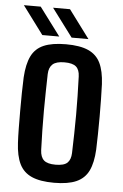

<svg xmlns="http://www.w3.org/2000/svg" viewBox="-55 -804 545 852"><g transform="rotate(5 218.0 -378.0)"><path d="M218 8.5Q156 8.5 118.8 -8Q81.5 -24.5 64 -60.2Q46.5 -96 43.5 -154.5Q42 -181 41.5 -218.2Q41 -255.5 41 -296.5Q41 -337.5 41.5 -376.5Q42 -415.5 43.5 -446Q47 -505 64.5 -540.8Q82 -576.5 119.2 -592.5Q156.5 -608.5 218 -608.5Q281 -608.5 318 -591.8Q355 -575 372 -539.5Q389 -504 392 -446Q393 -417 393.8 -379.8Q394.5 -342.5 394.5 -302.2Q394.5 -262 393.8 -223.5Q393 -185 392 -154.5Q389 -96 371.8 -60.2Q354.5 -24.5 317.5 -8Q280.5 8.5 218 8.5ZM218 -72Q255.5 -72 270.5 -86.2Q285.5 -100.5 286.5 -130Q288 -175 288.8 -217.2Q289.5 -259.5 289.8 -300.8Q290 -342 289 -384Q288 -426 286.5 -471Q285.5 -501 270 -514.5Q254.5 -528 218 -528Q181.5 -528 165.5 -513.5Q149.5 -499 148.5 -470Q147.5 -433 146.8 -391.8Q146 -350.5 145.8 -307Q145.5 -263.5 146.5 -219Q147.5 -174.5 149 -130.5Q150.5 -100 166 -86Q181.5 -72 218 -72ZM240 -640 146.5 -765H222L315 -640ZM109.5 -640 16.5 -765H91.5L185 -640Z"/></g></svg>

Font: Big Shoulders Medium
Style: Regular
Weight: 500
Designer: Patric King
Foundry: XO Type Co
Version: Version 2.002